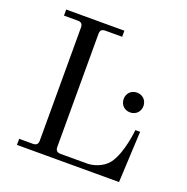

<svg xmlns="http://www.w3.org/2000/svg" viewBox="-127 -831 924 949"><g transform="rotate(20 335.0 -356.0)"><path d="M480 -394C480 -364 502 -342 532 -342C562 -342 584 -364 584 -394C584 -424 562 -446 532 -446C502 -446 480 -424 480 -394ZM62 0H599L612 -269H587C587 -269 576 -146 530 -84C500 -45 449 -32 420 -32H280C261 -32 253 -41 253 -59V-653C253 -672 261 -680 280 -680H368V-712H62V-680H134C153 -680 161 -672 161 -653V-59C161 -41 153 -32 134 -32H62Z"/></g></svg>

Font: Old Standard
Style: Regular
Weight: 400
Designer: Alexey Kryukov <alexios@thessalonica.org.ru>
Version: Version 2.0